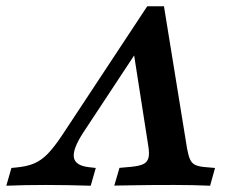

<svg xmlns="http://www.w3.org/2000/svg" viewBox="-90 -591 748 611"><path d="M558.9 -59.6 594.3 -56.5 578.6 0Q523.4 -2.4 466 -2.4H463.5H459.5Q387 -2.4 348 -1.6Q310.8 -0.8 273.7 -0.4L290.2 -56.8L326.7 -60.1Q352.7 -62.5 365.5 -68.5Q378.3 -74.5 382.2 -87.8Q386.1 -101.1 382 -125.8L332.7 -441.4L387.4 -491.1L174.5 -168.5Q140.6 -116.1 145.1 -89.9Q149.5 -63.7 193.8 -58.9L214.8 -56.5L198.7 0Q122.1 -2.4 55.9 -2.4Q-13.4 -2.4 -69.9 0L-53.7 -56.5L-37.6 -58.1Q-3.7 -61.3 18.8 -71Q41.4 -80.6 61.6 -101.2Q81.8 -121.8 107.6 -160.5L378.5 -571H431.8L505.5 -117.1Q509.6 -94.7 515.1 -83.2Q520.6 -71.6 530.5 -66.6Q540.4 -61.6 558.9 -59.6Z"/></svg>

Font: Playfair Micro SmCond SmLight
Style: Italic
Weight: 360
Width: 4
Italic angle: -15.6°
Designer: Claus Eggers Sørensen
Foundry: Claus Eggers Sørensen
Version: Version 2.203;Glyphs 3.3 (3326)